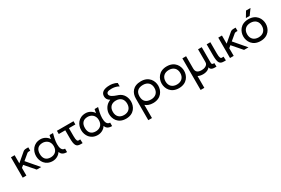

<svg xmlns="http://www.w3.org/2000/svg" viewBox="128 -2310 6023 4113"><g transform="rotate(-30 3139.0 -253.0)"><path d="M78 0H169V-190L222 -234L425 0H535L288 -289L432 -409C437 -414 452 -421 470 -421H507V-504H457C413 -504 392 -493 370 -473L169 -302V-504H78Z M817 14C893 14 977 -25 1016 -94C1038 -37 1079 0 1175 0V-85C1093 -85 1074 -166 1074 -255C1074 -338 1103 -453 1118 -504H1032C1024 -472 1016 -425 1016 -412C979 -475 902 -524 817 -524C639 -524 556 -386 556 -255C556 -125 639 14 817 14ZM649 -255C649 -365 703 -434 817 -434C893 -434 993 -386 993 -255C993 -123 903 -76 817 -76C703 -76 649 -146 649 -255Z M1515 0H1560L1556 -95L1519 -93C1486 -91 1466 -113 1466 -228V-424H1625V-504H1215V-424H1375V-235C1375 -44 1408 0 1515 0Z M1932 14C2008 14 2092 -25 2131 -94C2153 -37 2194 0 2290 0V-85C2208 -85 2189 -166 2189 -255C2189 -338 2218 -453 2233 -504H2147C2139 -472 2131 -425 2131 -412C2094 -475 2017 -524 1932 -524C1754 -524 1671 -386 1671 -255C1671 -125 1754 14 1932 14ZM1764 -255C1764 -365 1818 -434 1932 -434C2008 -434 2108 -386 2108 -255C2108 -123 2018 -76 1932 -76C1818 -76 1764 -146 1764 -255Z M2632 14C2834 14 2905 -135 2905 -255C2905 -349 2861 -461 2745 -505L2724 -512C2668 -531 2638 -543 2601 -565C2572 -583 2551 -610 2551 -633C2551 -681 2589 -700 2679 -700C2722 -700 2792 -693 2856 -655V-738C2787 -783 2698 -784 2680 -784C2537 -784 2456 -736 2456 -636C2456 -588 2477 -541 2537 -509C2522 -503 2507 -496 2493 -487C2404 -436 2360 -338 2360 -255C2360 -135 2431 14 2632 14ZM2455 -255C2455 -368 2521 -434 2632 -434C2743 -434 2810 -368 2810 -255C2810 -142 2741 -76 2632 -76C2523 -76 2455 -142 2455 -255Z M3301 14C3503 14 3579 -135 3579 -255C3579 -375 3503 -524 3301 -524C3100 -524 3024 -395 3024 -255V278H3115V-48C3159 -10 3220 14 3301 14ZM3115 -255C3115 -378 3185 -434 3301 -434C3412 -434 3484 -368 3484 -255C3484 -142 3410 -76 3301 -76C3187 -76 3115 -132 3115 -255Z M3940 14C4142 14 4218 -135 4218 -255C4218 -375 4142 -524 3940 -524C3739 -524 3663 -375 3663 -255C3663 -135 3739 14 3940 14ZM3758 -255C3758 -368 3829 -434 3940 -434C4051 -434 4123 -368 4123 -255C4123 -142 4049 -76 3940 -76C3831 -76 3758 -142 3758 -255Z M4536 14C4631 14 4691 -30 4706 -59L4709 -45C4714 -21 4736 15 4823 15H4863L4860 -75L4840 -74C4813 -73 4797 -88 4797 -116V-504H4706V-202C4706 -191 4706 -178 4704 -167C4693 -107 4619 -78 4555 -78C4461 -78 4410 -110 4410 -201V-504H4318V278H4410V-14C4443 5 4485 14 4536 14Z M5059 0H5104L5100 -95L5063 -93C5030 -91 5010 -113 5010 -228V-504H4919V-235C4919 -44 4952 0 5059 0Z M5206 0H5297V-190L5350 -234L5553 0H5663L5416 -289L5560 -409C5565 -414 5580 -421 5598 -421H5635V-504H5585C5541 -504 5520 -493 5498 -473L5297 -302V-504H5206Z M5959 14C6161 14 6237 -135 6237 -255C6237 -375 6161 -524 5959 -524C5758 -524 5682 -375 5682 -255C5682 -135 5758 14 5959 14ZM5777 -255C5777 -368 5848 -434 5959 -434C6070 -434 6142 -368 6142 -255C6142 -142 6068 -76 5959 -76C5850 -76 5777 -142 5777 -255ZM5928 -571H6022L6122 -709H6011Z"/></g></svg>

Font: Hibana 45 SubMedium
Style: Regular
Weight: 500
Width: 6
Designer: pygmalion
Foundry: ybstudio
Version: Version 2021.007;FEAKit 1.0